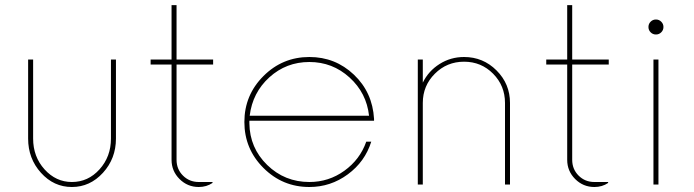

<svg xmlns="http://www.w3.org/2000/svg" viewBox="-20 -738 2778 768"><path d="M92.5 -183.8V-500H112.5V-183.8Q112.5 -111.2 158.1 -60.6Q203.8 -10 267.5 -10Q332.5 -10 378.1 -60.6Q423.8 -111.2 423.8 -183.8V-500H443.8V-183.8Q443.8 -103.8 391.9 -46.9Q340 10 267.5 10Q195 10 143.8 -46.9Q92.5 -103.8 92.5 -183.8Z M832.5 -480H686.2V-98.8Q686.2 -61.2 711.9 -35.6Q737.5 -10 775 -10H830V-6.2Q806.2 10 775 10Q730 10 698.1 -21.9Q666.2 -53.8 666.2 -98.8V-480H582.5V-500H666.2V-717.5H686.2V-500H832.5Z M1476.2 -255H977.5V-245Q978.8 -146.2 1048.8 -78.1Q1118.8 -10 1217.5 -10Q1295 -10 1357.5 -55Q1420 -100 1445 -171.2H1465Q1440 -91.2 1371.2 -40.6Q1302.5 10 1217.5 10Q1110 10 1033.8 -66.2Q957.5 -142.5 957.5 -250Q957.5 -357.5 1033.8 -433.8Q1110 -510 1217.5 -510Q1321.2 -510 1395.6 -439.4Q1470 -368.8 1476.2 -262.5ZM978.8 -275H1456.2Q1446.2 -366.2 1378.1 -428.1Q1310 -490 1217.5 -490Q1125 -490 1057.5 -428.8Q990 -367.5 978.8 -275Z M1836.2 -510Q1912.5 -510 1966.2 -456.2Q2020 -402.5 2020 -326.2V0H2000V-326.2Q2000 -395 1952.5 -443.1Q1905 -491.2 1836.2 -491.2Q1767.5 -491.2 1719.4 -443.1Q1671.2 -395 1671.2 -326.2V0H1651.2V-500H1671.2V-407.5Q1693.8 -453.8 1738.1 -481.9Q1782.5 -510 1836.2 -510Z M2415 -480H2268.8V-98.8Q2268.8 -61.2 2294.4 -35.6Q2320 -10 2357.5 -10H2412.5V-6.2Q2388.8 10 2357.5 10Q2312.5 10 2280.6 -21.9Q2248.8 -53.8 2248.8 -98.8V-480H2165V-500H2248.8V-717.5H2268.8V-500H2415Z M2625 -608.8Q2616.2 -600 2603.8 -600Q2591.2 -600 2582.5 -608.8Q2573.8 -617.5 2573.8 -630Q2573.8 -642.5 2582.5 -651.2Q2591.2 -660 2603.8 -660Q2616.2 -660 2625 -651.2Q2633.8 -642.5 2633.8 -630Q2633.8 -617.5 2625 -608.8ZM2593.8 0V-500H2613.8V0Z"/></svg>

Font: Now Thin
Style: Regular
Weight: 250
Designer: Alfredo Marco Pradil
Foundry: Alfredo Marco Pradil
Version: Version 1.002;PS 001.002;hotconv 1.0.88;makeotf.lib2.5.64775